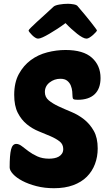

<svg xmlns="http://www.w3.org/2000/svg" viewBox="-20 -984 581 1014"><path d="M326 -720Q420 -720 465.5 -679Q511 -638 511 -572Q511 -516 480 -486.5Q449 -457 391 -457Q373 -457 368 -460.5Q363 -464 363 -475Q363 -485 361.5 -501Q360 -517 354 -532Q348 -547 335 -557.5Q322 -568 299 -568Q267 -568 242 -548.5Q217 -529 217 -498Q217 -471 237.5 -454Q258 -437 289 -422.5Q320 -408 356.5 -393Q393 -378 424 -353.5Q455 -329 475.5 -292.5Q496 -256 496 -200Q496 -156 481.5 -117.5Q467 -79 438.5 -50.5Q410 -22 366.5 -6Q323 10 265 10Q215 10 172.5 -1Q130 -12 98.5 -28.5Q67 -45 49 -64.5Q31 -84 31 -100Q31 -166 38.5 -195Q46 -224 66 -224Q80 -224 95.5 -212Q111 -200 131 -185Q151 -170 177.5 -158Q204 -146 239 -146Q253 -146 266.5 -148.5Q280 -151 290.5 -157Q301 -163 307.5 -173Q314 -183 314 -197Q314 -222 295 -237Q276 -252 247 -264.5Q218 -277 184.5 -290.5Q151 -304 122 -327.5Q93 -351 74 -388Q55 -425 55 -483Q55 -548 79.5 -593Q104 -638 142.5 -666.5Q181 -695 229.5 -707.5Q278 -720 326 -720ZM437 -780Q428 -780 415 -787Q402 -794 387.5 -805.5Q373 -817 357 -831.5Q341 -846 326 -862Q305 -846 282.5 -831.5Q260 -817 240.5 -805.5Q221 -794 205.5 -787Q190 -780 181 -780Q174 -780 165.5 -785.5Q157 -791 149.5 -798.5Q142 -806 136.5 -813Q131 -820 131 -823Q131 -826 143.5 -838.5Q156 -851 175.5 -869Q195 -887 218.5 -908Q242 -929 263 -949Q271 -956 293.5 -960Q316 -964 339 -964Q352 -964 369.5 -961Q387 -958 392 -949Q410 -928 428 -906.5Q446 -885 460 -867Q474 -849 483 -837Q492 -825 492 -823Q492 -821 486 -814Q480 -807 471.5 -799.5Q463 -792 453.5 -786Q444 -780 437 -780Z"/></svg>

Font: PoetsenOne
Style: Regular
Weight: 400
Designer: Rodrigo Fuenzalida, Pablo Impallari
Foundry: Pablo Impallari, Rodrigo Fuenzalida
Version: Version 1.000; ttfautohint (v0.8) -G 200 -r 50